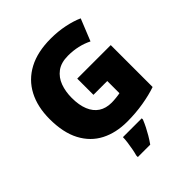

<svg xmlns="http://www.w3.org/2000/svg" viewBox="-254 -876 1248 1248"><g transform="rotate(-45 370.0 -251.5)"><path d="M396 10Q293 10 215.5 -30Q138 -70 94.5 -152Q51 -234 51 -359Q51 -471 94 -553Q137 -635 220.5 -679.5Q304 -724 426 -724Q493 -724 553 -711.5Q613 -699 657 -679L596 -528Q558 -547 516 -556.5Q474 -566 427 -566Q363 -566 324 -537Q285 -508 267.5 -460Q250 -412 250 -354Q250 -288 269 -242Q288 -196 324 -172.5Q360 -149 412 -149Q429 -149 453.5 -151.5Q478 -154 491 -157V-269H364V-418H672V-33Q617 -14 545.5 -2Q474 10 396 10ZM478 72Q467 99 455 122.5Q443 146 429 170Q415 194 396 221H282V207Q288 186 293 159Q298 132 301.5 106Q305 80 305 61H478Z"/></g></svg>

Font: Noto Sans Symbols Black
Style: Regular
Weight: 900
Version: Version 2.002